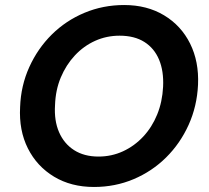

<svg xmlns="http://www.w3.org/2000/svg" viewBox="-20 -732 833 764"><path d="M354 12Q263 12 195 -29Q127 -70 91 -141.5Q55 -213 60 -306Q63 -391 96.5 -465Q130 -539 186 -594.5Q242 -650 316 -681Q390 -712 474 -712Q565 -712 633 -671Q701 -630 736.5 -558.5Q772 -487 768 -395Q764 -309 730.5 -235Q697 -161 641 -105.5Q585 -50 511.5 -19Q438 12 354 12ZM372 -109Q424 -109 469.5 -130Q515 -151 550 -188.5Q585 -226 605.5 -276.5Q626 -327 629 -387Q632 -449 613 -494.5Q594 -540 554.5 -565Q515 -590 456 -590Q404 -590 358.5 -569.5Q313 -549 278 -511.5Q243 -474 222 -424Q201 -374 199 -314Q195 -252 215 -206Q235 -160 275 -134.5Q315 -109 372 -109Z"/></svg>

Font: DM Sans
Style: Bold Italic
Weight: 700
Italic angle: -10°
Designer: Colophon Foundry, Jonny Pinhorn
Foundry: Colophon Foundry
Version: Version 4.004;gftools[0.9.30]